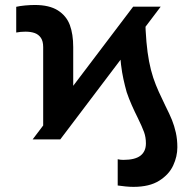

<svg xmlns="http://www.w3.org/2000/svg" viewBox="-20 -557 773 767"><path d="M110.3 0 511.9 -530.3H621.9L220.7 0ZM592.1 -246.7Q602.1 -217.2 614.1 -190.8Q626.1 -164.3 639.8 -136.2Q658 -100.1 667.1 -77.4Q676.2 -54.8 682.4 -27.5Q688.5 -0.2 688.5 31.2Q688.5 68 671.9 103.9Q655.4 139.9 616.3 164.7Q577.2 189.5 513.2 189.5Q499.3 189.5 482.3 187.9Q465.4 186.4 450.2 184V79.1Q460.4 81.7 472.7 81.7Q519.4 81.7 541.2 64.8Q562.9 47.9 562.9 15.7Q562.9 -8.5 555.5 -29.2Q548 -50 530.1 -86.6Q516.9 -112.9 506.2 -137.3Q495.4 -161.6 486.1 -188.7Q478.7 -215.2 473.1 -240.8Q467.4 -266.4 463.4 -299.3Q459.4 -332.3 458.3 -371.8L560 -485.6Q561.2 -432.8 565 -389.9Q568.8 -346.9 575.5 -311.8Q582.2 -276.7 592.1 -246.7ZM152.5 -8.9V-368.9Q152.5 -392.4 143.3 -405.9Q134.1 -419.4 118.5 -425Q102.9 -430.5 81.7 -430.5Q62.3 -430.5 44.8 -427.1V-529.8Q59.1 -533.2 80.5 -535.2Q102 -537.1 119.2 -537.1Q177.1 -537.1 211.3 -515.4Q245.4 -493.6 259 -457.1Q272.5 -420.5 272.5 -368.9V-118.3Z"/></svg>

Font: Pretendard Std Variable
Style: Regular
Weight: 400
Designer: Base glyphs from Inter by Rasmus Andersson; Hangeul glyphs from Noto Sans CJK(Source Han Sans) by Jang Soo-young and Kan
Foundry: Kil Hyung-jin
Version: Version 1.309;Glyphs 3.2 (3225)